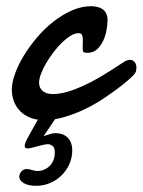

<svg xmlns="http://www.w3.org/2000/svg" viewBox="-20 -375 460 619"><path d="M326.7 -310.1Q326.7 -294.9 323.2 -276.6Q319.8 -258.3 312 -242.2Q304.2 -226.1 292 -215.3Q279.8 -204.6 261.7 -204.6Q252 -204.6 249.3 -207.5Q246.6 -210.4 246.6 -217.8Q246.6 -222.2 246.8 -230.7Q247.1 -239.3 247.1 -247.1Q247.1 -255.9 244.6 -262Q242.2 -268.1 232.4 -268.1Q221.2 -268.1 207.3 -259.5Q193.4 -251 179.4 -237.3Q165.5 -223.6 152.3 -206.3Q139.2 -189 128.7 -171.1Q118.2 -153.3 112.1 -136.7Q106 -120.1 106 -108.4Q106 -91.3 117.9 -81.5Q129.9 -71.8 150.4 -71.8Q172.4 -71.8 197.3 -79.1Q222.2 -86.4 246.8 -97.7Q271.5 -108.9 294.4 -122.1Q317.4 -135.3 336.2 -147.2Q355 -159.2 367.7 -167.7Q380.4 -176.3 384.3 -178.2Q392.1 -182.1 398.9 -182.1Q404.8 -182.1 408.9 -179.4Q413.1 -176.8 415.5 -173.1Q418 -169.4 418.9 -165.3Q419.9 -161.1 419.9 -158.2Q419.9 -153.8 418.9 -147.7Q418 -141.6 411.6 -133.8Q409.2 -130.9 395.8 -118.9Q382.3 -106.9 361.1 -90.8Q339.8 -74.7 312.3 -56.4Q284.7 -38.1 253.2 -22.9Q221.7 -7.8 188 2.2Q154.3 12.2 121.6 12.2Q96.7 12.2 77.4 4.4Q58.1 -3.4 44.9 -16.8Q31.7 -30.3 24.9 -48.3Q18.1 -66.4 18.1 -86.4Q18.1 -108.4 28.3 -137Q38.6 -165.5 56.6 -195.3Q74.7 -225.1 99.1 -253.9Q123.5 -282.7 152.1 -305.2Q180.7 -327.6 211.7 -341.3Q242.7 -355 274.4 -355Q285.2 -355 294.7 -352.5Q304.2 -350.1 311.3 -345Q318.4 -339.8 322.5 -331.1Q326.7 -322.3 326.7 -310.1ZM212.9 109.9Q212.9 133.3 203.6 154.1Q194.3 174.8 178.5 190.4Q162.6 206.1 141.4 215.1Q120.1 224.1 96.7 224.1Q71.8 224.1 56.9 215.6Q42 207 42 194.3Q42 190.9 43.7 186.5Q45.4 182.1 48.3 178.5Q51.3 174.8 55.7 172.4Q60.1 169.9 65.4 169.9Q73.7 169.9 83 173.1Q92.3 176.3 100.6 176.3Q112.8 176.3 123 171.6Q133.3 167 140.9 159.2Q148.4 151.4 152.6 140.6Q156.7 129.9 156.7 118.2Q156.7 104 152.1 98.1Q147.5 92.3 136.7 89.8Q128.4 89.8 118.9 92Q109.4 94.2 100.3 96.7Q91.3 99.1 83.3 101.3Q75.2 103.5 69.3 103.5Q59.6 103.5 59.6 95.2Q59.6 86.4 72.3 64L107.9 0H163.6L120.6 64Q129.9 61 140.1 57.6Q150.4 54.2 158.7 54.2Q183.6 54.2 198.2 68.8Q212.9 83.5 212.9 109.9Z"/></svg>

Font: Damion
Style: Regular
Weight: 400
Foundry: vernon adams
Version: Version 1.000